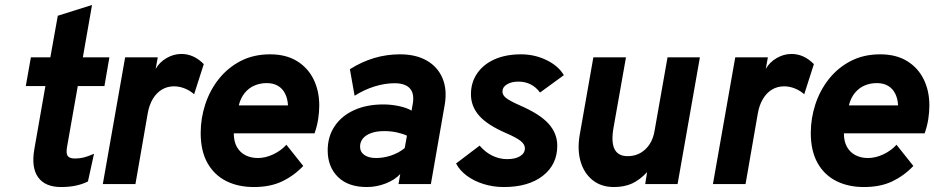

<svg xmlns="http://www.w3.org/2000/svg" viewBox="-20 -742 3766 774"><path d="M226.5 12Q162 12 133.8 -27.2Q105.5 -66.5 118.5 -141L163 -395H84L104.5 -511H183L213 -678.5L351 -722L314 -511H421L401 -395H293.5L250.5 -151Q245.5 -124 252.8 -113.5Q260 -103 282.5 -103Q300.5 -103 317 -107Q333.5 -111 359 -122L334.5 -10.5Q290 12 226.5 12Z M394.5 0 484.5 -511H616L607.5 -464Q622.5 -491 651.2 -507.8Q680 -524.5 711 -524.5Q761.5 -524.5 801.5 -483.5L762.5 -362Q746 -377 724.5 -385.5Q703 -394 681.5 -394Q654.5 -394 632.8 -381Q611 -368 596.2 -343.5Q581.5 -319 575.5 -285L526 0Z M1003.5 12Q939.5 12 891.2 -12.5Q843 -37 816 -85.5Q789 -134 789 -206Q789 -265 807.5 -321.5Q826 -378 862 -423.5Q898 -469 950 -496Q1002 -523 1069 -523Q1133 -523 1177.2 -495.8Q1221.5 -468.5 1244.2 -422Q1267 -375.5 1267 -317Q1267 -289.5 1262.5 -261Q1258 -232.5 1248 -204.5H922.5Q922.5 -171.5 935 -149.5Q947.5 -127.5 969.5 -116.2Q991.5 -105 1019.5 -105Q1050.5 -105 1082 -120Q1113.5 -135 1134.5 -158.5L1202.5 -73Q1165 -33.5 1117.2 -10.8Q1069.5 12 1003.5 12ZM942.5 -317H1141Q1139.5 -344 1129.5 -364.2Q1119.5 -384.5 1100.8 -395.8Q1082 -407 1055.5 -407Q1028.5 -407 1005.8 -397.2Q983 -387.5 966.5 -367.2Q950 -347 942.5 -317Z M1459 12Q1383.5 12 1342.2 -28.8Q1301 -69.5 1301 -136Q1301 -191.5 1329 -233.2Q1357 -275 1407.5 -298Q1458 -321 1525.5 -321Q1557 -321 1588.8 -314.2Q1620.5 -307.5 1639 -296L1643 -318Q1652 -362 1633.5 -384.2Q1615 -406.5 1570.5 -406.5Q1532.5 -406.5 1490.8 -393.8Q1449 -381 1409.5 -356L1390.5 -463Q1438 -493 1488.2 -508Q1538.5 -523 1592.5 -523Q1656.5 -523 1700.5 -497.8Q1744.5 -472.5 1763.8 -426.8Q1783 -381 1773 -321L1717 0H1586.5L1593.5 -40.5Q1572 -17 1535 -2.5Q1498 12 1459 12ZM1496 -105Q1526 -105 1556.8 -115.2Q1587.5 -125.5 1611.5 -145L1620.5 -195Q1604 -203 1580.2 -208.2Q1556.5 -213.5 1529 -213.5Q1498.5 -213.5 1476.8 -205.8Q1455 -198 1443.2 -184Q1431.5 -170 1431.5 -151Q1431.5 -129.5 1448.8 -117.2Q1466 -105 1496 -105Z M2011 12Q1968.5 12 1929.8 0Q1891 -12 1862 -33.5Q1833 -55 1818.5 -83L1913.5 -155Q1937 -127.5 1965.5 -114Q1994 -100.5 2024.5 -100.5Q2057.5 -100.5 2076.8 -112.5Q2096 -124.5 2096 -144.5Q2096 -159.5 2079.8 -173Q2063.5 -186.5 2021 -205Q1944.5 -238 1911.5 -275.8Q1878.5 -313.5 1878.5 -362Q1878.5 -410 1903.8 -446.5Q1929 -483 1974.2 -503Q2019.5 -523 2080.5 -523Q2135 -523 2183 -499.8Q2231 -476.5 2253 -439L2157 -369Q2124.5 -413 2069.5 -413Q2042 -413 2023.8 -402Q2005.5 -391 2005.5 -373Q2005.5 -359 2019.5 -347.5Q2033.5 -336 2076 -317Q2156 -282.5 2191.2 -243.5Q2226.5 -204.5 2226.5 -154.5Q2226.5 -78.5 2168.2 -33.2Q2110 12 2011 12Z M2455 12Q2404.5 12 2369.8 -15.2Q2335 -42.5 2320.8 -90Q2306.5 -137.5 2317 -198.5L2372 -511H2503.5L2453.5 -228.5Q2443 -170 2457.2 -141.2Q2471.5 -112.5 2510 -112.5Q2552 -112.5 2581.2 -139.8Q2610.5 -167 2618.5 -213.5L2671 -511H2801.5L2711.5 0H2581L2588.5 -48Q2559 -16.5 2527.8 -2.2Q2496.5 12 2455 12Z M2854 0 2944 -511H3075.5L3067 -464Q3082 -491 3110.8 -507.8Q3139.5 -524.5 3170.5 -524.5Q3221 -524.5 3261 -483.5L3222 -362Q3205.5 -377 3184 -385.5Q3162.5 -394 3141 -394Q3114 -394 3092.2 -381Q3070.5 -368 3055.8 -343.5Q3041 -319 3035 -285L2985.5 0Z M3463 12Q3399 12 3350.8 -12.5Q3302.5 -37 3275.5 -85.5Q3248.5 -134 3248.5 -206Q3248.5 -265 3267 -321.5Q3285.5 -378 3321.5 -423.5Q3357.5 -469 3409.5 -496Q3461.5 -523 3528.5 -523Q3592.5 -523 3636.8 -495.8Q3681 -468.5 3703.8 -422Q3726.5 -375.5 3726.5 -317Q3726.5 -289.5 3722 -261Q3717.5 -232.5 3707.5 -204.5H3382Q3382 -171.5 3394.5 -149.5Q3407 -127.5 3429 -116.2Q3451 -105 3479 -105Q3510 -105 3541.5 -120Q3573 -135 3594 -158.5L3662 -73Q3624.5 -33.5 3576.8 -10.8Q3529 12 3463 12ZM3402 -317H3600.5Q3599 -344 3589 -364.2Q3579 -384.5 3560.2 -395.8Q3541.5 -407 3515 -407Q3488 -407 3465.2 -397.2Q3442.5 -387.5 3426 -367.2Q3409.5 -347 3402 -317Z"/></svg>

Font: Overpass ExtraBold
Style: Italic
Weight: 800
Italic angle: -10°
Designer: Delve Withrington, Dave Bailey, Thomas Jockin
Foundry: Delve Fonts LLC
Version: Version 4.000